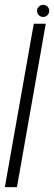

<svg xmlns="http://www.w3.org/2000/svg" viewBox="-56 -773 224 793"><path d="M-36 0H14L133 -675H83.5ZM122 -703Q133 -703 140.2 -710.8Q147.5 -718.5 147.5 -728.5Q147.5 -738.5 139.8 -745.8Q132 -753 122.5 -753Q112 -753 104.5 -745.8Q97 -738.5 97 -728.5Q97 -717.5 104.5 -710.2Q112 -703 122 -703Z"/></svg>

Font: Anybody UltraCondensed Light
Style: Italic
Weight: 300
Width: 1
Italic angle: -10°
Version: Version 1.113;gftools[0.9.25]